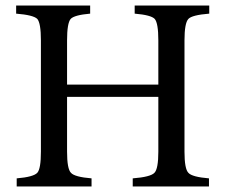

<svg xmlns="http://www.w3.org/2000/svg" viewBox="-20 -670 809 690"><path d="M732 -650V-621Q670 -616 657 -602Q643 -587 643 -525V-125Q643 -63 657 -49Q670 -34 731 -29V0H457V-29Q521 -34 535 -49Q549 -63 549 -125V-322H221V-125Q221 -63 235 -49Q248 -34 309 -29V0H40V-29Q100 -34 114 -49Q127 -63 127 -125V-525Q127 -587 114 -602Q100 -616 38 -621V-650H304V-621Q247 -616 234 -602Q221 -587 221 -525V-366H549V-525Q549 -587 536 -602Q523 -616 464 -621V-650Z"/></svg>

Font: Shafarik
Style: Regular
Weight: 400
Version: Version 1.001; ttfautohint (v1.8.4.7-5d5b)